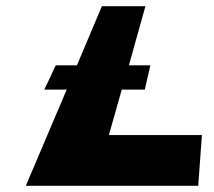

<svg xmlns="http://www.w3.org/2000/svg" viewBox="-20 -597 689 617"><path d="M371.3 -309H445.3L463.2 -387H394.2L447.3 -577H307.3L227.2 -387H159.2L122.3 -309H194.3L63 0H617L628.9 -163H329.9Z"/></svg>

Font: Hussar Milosc
Style: Obl
Weight: 700
Foundry: Cannot Into Space Fonts
Version: Version 1.02